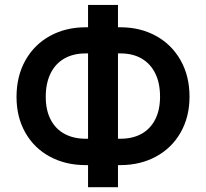

<svg xmlns="http://www.w3.org/2000/svg" viewBox="-20 -740 847 789"><path d="M758.8 -342.8Q758.8 -259.8 722.4 -195.8Q686 -131.8 621.3 -96.7Q556.6 -61.5 474.6 -61.5H464.8V29.3H341.8V-61.5H332Q249.5 -61.5 184.8 -96.4Q120.1 -131.3 84 -195.1Q47.9 -258.8 47.9 -341.8Q47.9 -426.8 84.2 -491.7Q120.6 -556.6 185.3 -592.3Q250 -627.9 332 -627.9H341.8V-719.7H464.8V-627.9H474.6Q556.6 -627.9 621.3 -592.3Q686 -556.6 722.4 -491.9Q758.8 -427.2 758.8 -342.8ZM168 -341.8Q168 -287.6 188 -248.8Q208 -210 245.1 -189.9Q282.2 -169.9 332 -169.9H341.8V-520.5H332Q281.7 -520.5 244.9 -499.8Q208 -479 188 -438.7Q168 -398.4 168 -341.8ZM475.6 -169.9Q525.4 -169.9 561.8 -190.2Q598.1 -210.4 617.9 -249.3Q637.7 -288.1 637.7 -342.8Q637.7 -398.9 617.9 -438.7Q598.1 -478.5 561.8 -499.5Q525.4 -520.5 475.6 -520.5H464.8V-169.9Z"/></svg>

Font: Pretendard Std SemiBold
Style: Regular
Weight: 600
Designer: Base glyphs from Inter by Rasmus Andersson; Hangeul glyphs from Noto Sans CJK(Source Han Sans) by Jang Soo-young and Kan
Foundry: Kil Hyung-jin
Version: Version 1.309